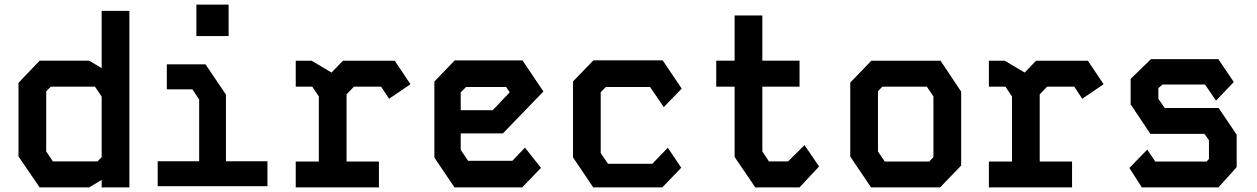

<svg xmlns="http://www.w3.org/2000/svg" viewBox="-20 -811 5440 831"><path d="M420 -764H540V0H420V-32.5L366 0H151.5L60 -134V-452.5L151.5 -548.5H366L420 -516ZM180 -155.5 209 -112.5H402L420 -130.5V-393L391 -436H200L180 -416Z M702 -532.5H869.5L958 -401.5V-113H1137.5V-5H662.5V-113H842V-380.5L812.5 -424.5H702ZM830 -655V-791H969.5V-655Z M1260 -548V-436H1331.5L1360 -393.5V-112H1260V0H1620V-112H1480V-402.5L1512 -436H1629.5L1664 -383.5L1756.5 -446.5L1688.5 -548H1464L1415 -497L1329 -548Z M1948 -549.5 1860 -458V-129L1947 0H2240L2321.5 -84.5L2252 -172L2197.5 -115H2006L1974 -162.5V-233.5H2156.5L2332 -415L2241.5 -549.5ZM1974 -411 1997 -434.5H2170.5L2186 -411.5L2112.5 -334H1974Z M2548.5 -550H2848L2930.5 -427.5L2853 -347.5L2793.5 -434.5H2602L2580 -412V-148.5L2611.5 -102H2803L2870.5 -171.5L2928.5 -85L2846.5 0H2547.5L2460 -130V-458.5Z M3159.5 -744H3279.5V-548.5H3440.5V-436H3279.5V-155.5L3308 -112.5H3391L3462 -183L3525 -90.5L3440.5 0H3249L3159.5 -131.5V-436H3080V-548.5H3159.5Z M3751 -548 3660 -453.5V-133.5L3750 0H4049L4140 -94.5V-414.5L4051 -548ZM3780 -155V-416L3799 -436H3991.5L4020 -393.5V-131L4002 -112H3809.5Z M4260 -548V-436H4331.5L4360 -393.5V-112H4260V0H4620V-112H4480V-402.5L4512 -436H4629.5L4664 -383.5L4756.5 -446.5L4688.5 -548H4464L4415 -497L4329 -548Z M4961.5 -555H5253L5320 -456L5243 -375.5L5195.5 -445H5011L4993.5 -429.5V-383.5L5021 -343.5H5254.5L5332.5 -228V-87.5L5253.5 0H4922L4868 -84L4945.5 -163.5L4980 -112H5202.5L5212.5 -123V-204L5193 -231.5H4959L4873.5 -359.5V-469.5Z"/></svg>

Font: Kode Mono
Style: Regular
Weight: 400
Monospace: yes
Designer: Isa Ozler
Foundry: Kadena LLC
Version: Version 1.000;gftools[0.9.28]